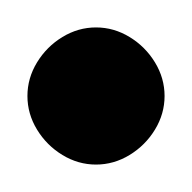

<svg xmlns="http://www.w3.org/2000/svg" viewBox="-20 -990 140 140"><path d="M0 -920Q0 -907 7 -895.5Q14 -884 25.5 -877Q37 -870 50 -870Q63 -870 74.5 -877Q86 -884 93 -895.5Q100 -907 100 -920Q100 -933 93 -944.5Q86 -956 74.5 -963Q63 -970 50 -970Q37 -970 25.5 -963Q14 -956 7 -944.5Q0 -933 0 -920Z"/></svg>

Font: Linefont
Style: Regular
Weight: 400
Monospace: yes
Version: Version 3.002;gftools[0.9.33]